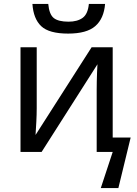

<svg xmlns="http://www.w3.org/2000/svg" viewBox="-20 -778 699 983"><path d="M329 -606Q231 -606 191 -644Q151 -682 146 -758H227Q232 -704 255.5 -685.5Q279 -667 331 -667Q376 -667 403 -686.5Q430 -706 435 -758H518Q512 -683 468 -644.5Q424 -606 329 -606ZM496 185 557 0H475V-317Q475 -337 475.5 -362Q476 -387 477 -410.5Q478 -434 479 -449L193 0H85V-536H168V-224Q168 -192 166 -154.5Q164 -117 162 -87L449 -536H557V-74H649L586 185Z"/></svg>

Font: Noto IKEA Simplified Chinese
Style: Regular
Weight: 400
Designer: Monotype Design Team
Foundry: Monotype Imaging Inc.
Version: Version 1.100